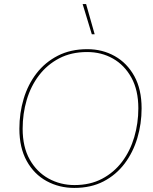

<svg xmlns="http://www.w3.org/2000/svg" viewBox="-20 -911 752 941"><path d="M344 10Q270 10 208.5 -23.5Q147 -57 111 -122Q75 -187 75 -280Q75 -357 96 -427Q117 -497 159 -551.5Q201 -606 263.5 -638Q326 -670 408 -670Q482 -670 542.5 -636Q603 -602 638.5 -537.5Q674 -473 674 -380Q674 -304 653 -234Q632 -164 590.5 -109Q549 -54 487.5 -22Q426 10 344 10ZM345 -4Q422 -4 480.5 -35Q539 -66 578.5 -118.5Q618 -171 638 -239Q658 -307 658 -380Q658 -469 624 -530.5Q590 -592 533.5 -624Q477 -656 407 -656Q329 -656 270 -625Q211 -594 171 -541.5Q131 -489 111 -421.5Q91 -354 91 -280Q91 -191 125.5 -129.5Q160 -68 218 -36Q276 -4 345 -4ZM402 -891 444 -743H430L385 -891Z"/></svg>

Font: Work Sans Thin
Style: Italic
Weight: 250
Italic angle: -13°
Designer: Wei Huang
Foundry: Wei Huang
Version: Version 2.012